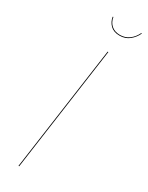

<svg xmlns="http://www.w3.org/2000/svg" viewBox="-219 -873 700 910"><g transform="rotate(30 131.0 -418.0)"><path d="M174.8 -773.9Q142.6 -773.9 124.5 -791.7Q106.4 -809.6 102.5 -835.4L106 -836.4Q110.4 -809.6 128.2 -793.7Q146 -777.8 174.8 -777.8Q203.1 -777.8 224.6 -793.7Q246.1 -809.6 258.8 -836.4L262.2 -835.4Q250 -809.1 228 -791.5Q206.1 -773.9 174.8 -773.9ZM168.5 -680.2 73.2 0H69.3L164.6 -680.2Z"/></g></svg>

Font: Fira Sans Compressed Four
Style: Italic
Weight: 100
Width: 3
Italic angle: -8°
Designer: Carrois Corporate & Edenspiekermann AG
Foundry: Carrois Corporate GbR & Edenspiekermann AG
Version: Version 4.203;PS 004.203;hotconv 1.0.88;makeotf.lib2.5.64775